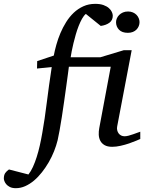

<svg xmlns="http://www.w3.org/2000/svg" viewBox="-150 -757 757 1006"><path d="M585 -28.8Q579.1 -26.4 563.2 -19.5Q547.4 -12.7 526.6 -5.6Q505.9 1.5 482.4 6.8Q459 12.2 438 12.2Q413.1 12.2 397.9 3.4Q382.8 -5.4 375.5 -19.5Q368.2 -33.7 367.4 -51.3Q366.7 -68.8 370.1 -85.9L430.2 -407.2H210.9Q209.5 -396 205.8 -368.2Q202.1 -340.3 197 -303.7Q191.9 -267.1 186 -225.3Q180.2 -183.6 174.1 -144.8Q168 -106 162.1 -73.2Q156.2 -40.5 151.9 -22Q145 5.9 133.3 35.4Q121.6 64.9 105.5 92.8Q89.4 120.6 69.8 145.5Q50.3 170.4 28.3 189Q6.3 207.5 -17.8 218.3Q-42 229 -66.9 229Q-85.9 229 -98.4 222.7Q-110.8 216.3 -117.7 207.8Q-124.5 199.2 -127.2 191.2Q-129.9 183.1 -129.9 179.2Q-129.9 160.2 -122.6 149.7Q-115.2 139.2 -103 130.9L-1 157.2Q11.7 141.1 22.5 117.7Q33.2 94.2 42.2 65.9Q51.3 37.6 58.6 5.1Q65.9 -27.3 71.8 -62Q84.5 -132.8 95.2 -220Q106 -307.1 121.1 -405.8L43.9 -397.9L44.9 -437L131.8 -465.8Q136.7 -492.2 145.3 -522.7Q153.8 -553.2 166.5 -583.3Q179.2 -613.3 196.5 -641.1Q213.9 -668.9 236.3 -690.2Q258.8 -711.4 286.9 -724.1Q314.9 -736.8 349.1 -736.8Q374.5 -736.8 392.1 -730.5Q409.7 -724.1 420.4 -714.6Q431.2 -705.1 436 -694.3Q440.9 -683.6 440.9 -674.8Q440.9 -650.9 423.3 -637.9Q405.8 -625 377.9 -621.1L299.8 -684.1Q289.1 -675.3 279.8 -658.7Q270.5 -642.1 262.2 -621.1Q253.9 -600.1 247.1 -576.4Q240.2 -552.7 234.9 -530.5Q229.5 -508.3 225.8 -489Q222.2 -469.7 220.2 -457H376L499 -494.1H540L463.9 -94.2Q461.9 -84 464.1 -74.7Q466.3 -65.4 471.4 -58.3Q476.6 -51.3 484.6 -47.1Q492.7 -43 502.9 -43Q511.7 -43 523.7 -46.1Q535.6 -49.3 547.6 -53.5Q559.6 -57.6 569.8 -61.5Q580.1 -65.4 585 -66.9ZM581.1 -641.1Q581.1 -629.9 576.9 -619.9Q572.8 -609.9 565.2 -602.1Q557.6 -594.2 546.1 -589.6Q534.7 -585 520 -585Q489.3 -585 473.6 -601.3Q458 -617.7 458 -641.1Q458 -650.9 462.2 -660.6Q466.3 -670.4 474.4 -678.5Q482.4 -686.5 494.1 -691.7Q505.9 -696.8 521 -696.8Q535.2 -696.8 546.4 -691.9Q557.6 -687 565.2 -679.2Q572.8 -671.4 576.9 -661.4Q581.1 -651.4 581.1 -641.1Z"/></svg>

Font: Charis SIL Viet
Style: Italic
Weight: 400
Italic angle: -11°
Foundry: SIL International
Version: Version 5.000